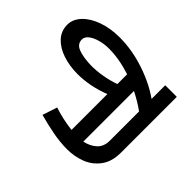

<svg xmlns="http://www.w3.org/2000/svg" viewBox="-191 -1009 1572 1572"><g transform="rotate(45 595.0 -223.5)"><path d="M1068 -686V-39Q1068 64 1019.5 129.5Q971 195 896 224Q821 253 738 253Q656 253 571 237Q486 221 395 196L437 68Q483 84 540 96.5Q597 109 650 115V-300Q503 -243 361 -243Q269 -243 190.5 -269Q112 -295 64 -346Q16 -397 16 -470Q16 -533 66 -586Q116 -639 202 -669.5Q288 -700 393 -700Q535 -700 679.5 -652.5Q824 -605 934 -528V-686ZM650 -416V-529Q515 -573 396 -573Q343 -573 294.5 -559.5Q246 -546 216 -522.5Q186 -499 186 -469Q186 -416 240.5 -395Q295 -374 386 -371Q518 -370 650 -416ZM934 -45V-383Q868 -431 786 -472V114Q850 101 892 62.5Q934 24 934 -45Z"/></g></svg>

Font: BioRhyme Expanded ExtraBold
Style: Regular
Weight: 800
Width: 7
Designer: Aoife Mooney
Foundry: Aoife Mooney Type
Version: Version 1.001